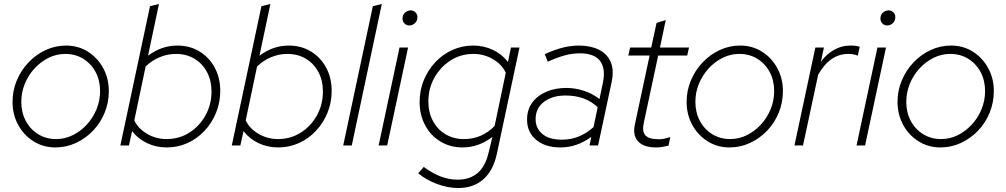

<svg xmlns="http://www.w3.org/2000/svg" viewBox="-20 -731 5057 965"><path d="M258 10Q198 10 149 -20.5Q100 -51 71.5 -103Q43 -155 43 -219Q43 -276 64.5 -327Q86 -378 123.5 -417.5Q161 -457 209.5 -479.5Q258 -502 312 -502Q373 -502 421.5 -471.5Q470 -441 498.5 -389Q527 -337 527 -273Q527 -216 506 -164.5Q485 -113 447.5 -74Q410 -35 361.5 -12.5Q313 10 258 10ZM262 -32Q306 -32 345.5 -51.5Q385 -71 416 -104.5Q447 -138 465 -181.5Q483 -225 483 -273Q483 -327 460.5 -369Q438 -411 398.5 -435.5Q359 -460 308 -460Q264 -460 224.5 -440.5Q185 -421 154 -387.5Q123 -354 105 -310.5Q87 -267 87 -219Q87 -166 109.5 -123.5Q132 -81 172 -56.5Q212 -32 262 -32Z M818 10Q764 10 718.5 -12Q673 -34 644 -72L628 0H585L734 -700L779 -711L724 -451Q792 -502 871 -502Q934 -502 982.5 -472.5Q1031 -443 1059 -391.5Q1087 -340 1087 -274Q1087 -216 1066 -164.5Q1045 -113 1008 -73.5Q971 -34 922.5 -12Q874 10 818 10ZM817 -32Q880 -32 931 -64Q982 -96 1012.5 -150.5Q1043 -205 1043 -271Q1043 -327 1020 -369.5Q997 -412 957 -436Q917 -460 864 -460Q822 -460 782.5 -443.5Q743 -427 712 -397L655 -126Q674 -85 719 -58.5Q764 -32 817 -32Z M1378 10Q1324 10 1278.5 -12Q1233 -34 1204 -72L1188 0H1145L1294 -700L1339 -711L1284 -451Q1352 -502 1431 -502Q1494 -502 1542.5 -472.5Q1591 -443 1619 -391.5Q1647 -340 1647 -274Q1647 -216 1626 -164.5Q1605 -113 1568 -73.5Q1531 -34 1482.5 -12Q1434 10 1378 10ZM1377 -32Q1440 -32 1491 -64Q1542 -96 1572.5 -150.5Q1603 -205 1603 -271Q1603 -327 1580 -369.5Q1557 -412 1517 -436Q1477 -460 1424 -460Q1382 -460 1342.5 -443.5Q1303 -427 1272 -397L1215 -126Q1234 -85 1279 -58.5Q1324 -32 1377 -32Z M1705 0 1854 -700 1899 -711 1748 0Z M1883 0 1988 -492H2031L1926 0ZM2037 -603Q2023 -603 2013 -613Q2003 -623 2003 -638Q2003 -650 2008.5 -659Q2014 -668 2023.5 -673.5Q2033 -679 2044 -679Q2058 -679 2068 -669Q2078 -659 2078 -645Q2078 -633 2072.5 -623.5Q2067 -614 2057.5 -608.5Q2048 -603 2037 -603Z M2283 214Q2232 214 2177.5 194Q2123 174 2082 140L2110 108Q2153 140 2195 156Q2237 172 2280 172Q2403 172 2435 39L2455 -43Q2385 10 2305 10Q2243 10 2194 -19.5Q2145 -49 2117 -101Q2089 -153 2089 -218Q2089 -277 2110 -328Q2131 -379 2168 -418.5Q2205 -458 2254 -480Q2303 -502 2358 -502Q2412 -502 2458 -480Q2504 -458 2533 -419L2548 -492H2591L2477 43Q2459 126 2409.5 170Q2360 214 2283 214ZM2312 -32Q2402 -32 2466 -98L2522 -365Q2503 -407 2458 -433.5Q2413 -460 2359 -460Q2296 -460 2245 -427.5Q2194 -395 2163.5 -341Q2133 -287 2133 -221Q2133 -166 2156 -123Q2179 -80 2219.5 -56Q2260 -32 2312 -32Z M2796 10Q2721 10 2675 -28Q2629 -66 2629 -130Q2629 -179 2654.5 -214.5Q2680 -250 2725 -269.5Q2770 -289 2826 -289Q2873 -289 2917 -274Q2961 -259 2993 -233L3010 -314Q3025 -385 2996.5 -424Q2968 -463 2894 -463Q2856 -463 2818 -452.5Q2780 -442 2733 -421L2718 -459Q2769 -482 2810 -492Q2851 -502 2890 -502Q2948 -502 2989.5 -481.5Q3031 -461 3049 -420.5Q3067 -380 3054 -318L2986 0H2943L2952 -43Q2918 -18 2879 -4Q2840 10 2796 10ZM2804 -29Q2850 -29 2889 -45Q2928 -61 2963 -92L2984 -192Q2923 -251 2822 -251Q2757 -251 2714.5 -219.5Q2672 -188 2672 -132Q2672 -87 2705.5 -58Q2739 -29 2804 -29Z M3277 10Q3215 10 3187 -20.5Q3159 -51 3171 -106L3245 -452H3138L3147 -492H3253L3280 -616L3326 -630L3297 -492H3443L3434 -452H3288L3216 -115Q3206 -70 3224 -50.5Q3242 -31 3293 -31Q3304 -31 3316.5 -33.5Q3329 -36 3349 -42L3340 1Q3324 5 3308.5 7.5Q3293 10 3277 10Z M3646 10Q3586 10 3537 -20.5Q3488 -51 3459.5 -103Q3431 -155 3431 -219Q3431 -276 3452.5 -327Q3474 -378 3511.5 -417.5Q3549 -457 3597.5 -479.5Q3646 -502 3700 -502Q3761 -502 3809.5 -471.5Q3858 -441 3886.5 -389Q3915 -337 3915 -273Q3915 -216 3894 -164.5Q3873 -113 3835.5 -74Q3798 -35 3749.5 -12.5Q3701 10 3646 10ZM3650 -32Q3694 -32 3733.5 -51.5Q3773 -71 3804 -104.5Q3835 -138 3853 -181.5Q3871 -225 3871 -273Q3871 -327 3848.5 -369Q3826 -411 3786.5 -435.5Q3747 -460 3696 -460Q3652 -460 3612.5 -440.5Q3573 -421 3542 -387.5Q3511 -354 3493 -310.5Q3475 -267 3475 -219Q3475 -166 3497.5 -123.5Q3520 -81 3560 -56.5Q3600 -32 3650 -32Z M3973 0 4078 -492H4121L4106 -421Q4134 -459 4172 -480.5Q4210 -502 4253 -502Q4285 -502 4301 -496L4291 -451Q4281 -456 4268.5 -458Q4256 -460 4243 -460Q4151 -460 4092 -355L4016 0Z M4285 0 4390 -492H4433L4328 0ZM4439 -603Q4425 -603 4415 -613Q4405 -623 4405 -638Q4405 -650 4410.5 -659Q4416 -668 4425.5 -673.5Q4435 -679 4446 -679Q4460 -679 4470 -669Q4480 -659 4480 -645Q4480 -633 4474.5 -623.5Q4469 -614 4459.5 -608.5Q4450 -603 4439 -603Z M4706 10Q4646 10 4597 -20.5Q4548 -51 4519.5 -103Q4491 -155 4491 -219Q4491 -276 4512.5 -327Q4534 -378 4571.5 -417.5Q4609 -457 4657.5 -479.5Q4706 -502 4760 -502Q4821 -502 4869.5 -471.5Q4918 -441 4946.5 -389Q4975 -337 4975 -273Q4975 -216 4954 -164.5Q4933 -113 4895.5 -74Q4858 -35 4809.5 -12.5Q4761 10 4706 10ZM4710 -32Q4754 -32 4793.5 -51.5Q4833 -71 4864 -104.5Q4895 -138 4913 -181.5Q4931 -225 4931 -273Q4931 -327 4908.5 -369Q4886 -411 4846.5 -435.5Q4807 -460 4756 -460Q4712 -460 4672.5 -440.5Q4633 -421 4602 -387.5Q4571 -354 4553 -310.5Q4535 -267 4535 -219Q4535 -166 4557.5 -123.5Q4580 -81 4620 -56.5Q4660 -32 4710 -32Z"/></svg>

Font: Red Hat Display
Style: Italic
Weight: 300
Italic angle: -12°
Designer: Pentagram, MCKL
Foundry: Pentagram, MCKL
Version: Version 1.023